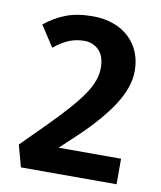

<svg xmlns="http://www.w3.org/2000/svg" viewBox="-75 -702 640 763"><g transform="rotate(10 245.0 -320.5)"><path d="M222 -539Q190 -539 161.5 -527.5Q133 -516 101 -490L46 -574Q85 -606 130.5 -623.5Q176 -641 238 -641Q286 -641 323.5 -627Q361 -613 387 -588Q413 -563 426.5 -529.5Q440 -496 440 -456Q440 -390 393 -317.5Q346 -245 258 -162L195 -103H447V0H61L37 -88L127 -178Q177 -228 211 -266.5Q245 -305 266 -336Q287 -367 296 -393Q305 -419 305 -445Q305 -491 281.5 -515Q258 -539 222 -539Z"/></g></svg>

Font: Ek Mukta
Style: Bold
Weight: 700
Designer: Girish Dalvi and Yashodeep Gholap
Foundry: Ek Type
Version: Version 2.538;PS 1.002;hotconv 16.6.51;makeotf.lib2.5.65220;